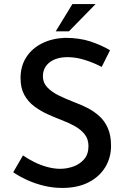

<svg xmlns="http://www.w3.org/2000/svg" viewBox="-20 -916 622 944"><path d="M480 -587Q442 -607 398 -621Q354 -635 313 -635Q257 -635 224 -609.5Q191 -584 191 -540Q191 -509 213 -486Q235 -463 270 -446Q305 -429 344 -414Q377 -402 409.5 -385.5Q442 -369 468.5 -345Q495 -321 510.5 -285.5Q526 -250 526 -199Q526 -141 497.5 -94Q469 -47 415.5 -19.5Q362 8 286 8Q240 8 196.5 -2.5Q153 -13 114.5 -30.5Q76 -48 45 -69L93 -152Q117 -135 148 -119.5Q179 -104 212.5 -95Q246 -86 276 -86Q309 -86 341 -97.5Q373 -109 394 -133.5Q415 -158 415 -198Q415 -232 396.5 -255.5Q378 -279 347.5 -296Q317 -313 282 -326Q248 -339 213 -355Q178 -371 148 -393.5Q118 -416 99.5 -449.5Q81 -483 81 -532Q81 -590 108.5 -633.5Q136 -677 185 -702Q234 -727 298 -730Q371 -730 425 -712Q479 -694 521 -669ZM450 -896 319 -762H254L336 -896Z"/></svg>

Font: Josefin Sans Medium
Style: Regular
Weight: 500
Designer: Santiago Orozco
Foundry: Typemade
Version: Version 2.001